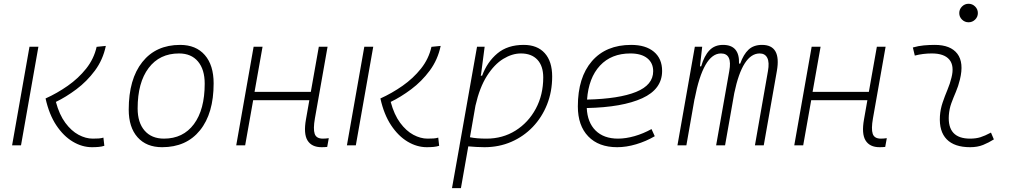

<svg xmlns="http://www.w3.org/2000/svg" viewBox="-20 -763 5313 1008"><path d="M462.9 9.8Q411.1 9.8 362.3 -19.3Q313.5 -48.3 275.6 -105.2Q237.8 -162.1 219.2 -246.1Q279.8 -273.4 335.7 -312.5Q391.6 -351.6 432.4 -402.8Q473.1 -454.1 487.3 -517.1L535.6 -522Q520.5 -449.2 478.3 -392.3Q436 -335.4 381.1 -294.4Q326.2 -253.4 273.4 -228Q291.5 -160.6 323 -118.2Q354.5 -75.7 392.3 -55.4Q430.2 -35.2 466.8 -35.2Q484.4 -35.2 498.3 -36.1Q512.2 -37.1 522.9 -40.5L527.8 2.4Q514.6 6.8 498 8.3Q481.4 9.8 462.9 9.8ZM43.5 0 134.8 -517.6H181.6L90.3 0Z M831.1 9.8Q748.5 9.8 702.1 -42.5Q655.8 -94.7 655.8 -187.5Q655.8 -347.7 727.3 -437.5Q798.8 -527.3 925.8 -527.3Q1008.8 -527.3 1055.2 -474.1Q1101.6 -420.9 1101.6 -325.2Q1101.6 -167.5 1030 -78.9Q958.5 9.8 831.1 9.8ZM840.8 -35.2Q941.4 -35.2 998 -111.3Q1054.7 -187.5 1054.7 -323.7Q1054.7 -398.4 1019.3 -440.4Q983.9 -482.4 919.9 -482.4Q817.9 -482.4 760.3 -406Q702.6 -329.6 702.6 -193.8Q702.6 -119.1 739.3 -77.1Q775.9 -35.2 840.8 -35.2Z M1220.2 0 1311.5 -517.6H1358.4L1316.4 -280.8H1611.8L1653.8 -517.6H1699.7L1633.3 -141.6Q1623.5 -85.9 1632.1 -60.5Q1640.6 -35.2 1674.8 -35.2Q1689 -35.2 1706.1 -37.6L1697.8 8.3Q1684.1 9.8 1668.5 9.8Q1616.2 9.8 1594.5 -25.6Q1572.8 -61 1586.4 -136.7L1604 -236.8H1309.1L1267.1 0Z M2220.7 9.8Q2168.9 9.8 2120.1 -19.3Q2071.3 -48.3 2033.4 -105.2Q1995.6 -162.1 1977.1 -246.1Q2037.6 -273.4 2093.5 -312.5Q2149.4 -351.6 2190.2 -402.8Q2231 -454.1 2245.1 -517.1L2293.5 -522Q2278.3 -449.2 2236.1 -392.3Q2193.8 -335.4 2138.9 -294.4Q2084 -253.4 2031.2 -228Q2049.3 -160.6 2080.8 -118.2Q2112.3 -75.7 2150.1 -55.4Q2188 -35.2 2224.6 -35.2Q2242.2 -35.2 2256.1 -36.1Q2270 -37.1 2280.8 -40.5L2285.6 2.4Q2272.5 6.8 2255.9 8.3Q2239.3 9.8 2220.7 9.8ZM1801.3 0 1892.6 -517.6H1939.5L1848.1 0Z M2399.9 224.6H2353L2393.1 -0.5Q2392.6 -0.5 2392.1 -0.5L2393.1 -1.5L2484.4 -517.6H2524.4L2505.9 -375.5L2503.9 -365.7H2511.2Q2537.6 -437.5 2591.1 -482.4Q2644.5 -527.3 2729.5 -527.3Q2800.8 -527.3 2839.8 -484.1Q2878.9 -440.9 2878.9 -361.3Q2878.9 -282.2 2852.1 -214.6Q2825.2 -147 2777.1 -96.7Q2729 -46.4 2664.3 -18.3Q2599.6 9.8 2523.4 9.8Q2502 9.8 2481 8.5Q2460 7.3 2438.5 5.4ZM2447.3 -42.5Q2481.4 -35.2 2534.2 -35.2Q2619.1 -35.2 2686.5 -77.4Q2753.9 -119.6 2793 -192.4Q2832 -265.1 2832 -356.4Q2832 -416.5 2801.3 -449.5Q2770.5 -482.4 2714.8 -482.4Q2668.9 -482.4 2622.1 -453.9Q2575.2 -425.3 2536.6 -364.7Q2498 -304.2 2476.1 -208Z M3224.6 -35.2Q3265.1 -35.2 3311.3 -48.3Q3357.4 -61.5 3400.4 -85.4L3417.5 -47.9Q3371.6 -21 3319.8 -5.6Q3268.1 9.8 3220.2 9.8Q3123 9.8 3068.4 -46.9Q3013.7 -103.5 3013.7 -204.6Q3013.7 -356.4 3087.6 -441.9Q3161.6 -527.3 3293.5 -527.3Q3370.1 -527.3 3413.1 -491.2Q3456.1 -455.1 3456.1 -390.6Q3456.1 -294.9 3351.8 -247.3Q3247.6 -199.7 3060.5 -195.8Q3064 -120.1 3106.9 -77.6Q3149.9 -35.2 3224.6 -35.2ZM3062 -240.2Q3230 -244.1 3319.6 -280.5Q3409.2 -316.9 3409.2 -389.2Q3409.2 -432.6 3377.9 -457.5Q3346.7 -482.4 3289.6 -482.4Q3189.5 -482.4 3129.9 -418.5Q3070.3 -354.5 3062 -240.2Z M3666.5 -517.6 3654.8 -414.6H3661.1Q3677.2 -470.2 3704.6 -498.8Q3731.9 -527.3 3775.9 -527.3Q3863.3 -527.3 3859.9 -429.2H3866.2Q3883.3 -477.5 3909.9 -502.4Q3936.5 -527.3 3980.5 -527.3Q4082.5 -527.3 4058.6 -390.6L3989.7 0H3943.4L4011.7 -389.6Q4020 -435.5 4008.3 -459Q3996.6 -482.4 3968.3 -482.4Q3878.4 -482.4 3835 -274.4L3786.6 0H3739.7L3808.6 -389.6Q3825.7 -482.4 3765.1 -482.4Q3672.4 -482.4 3626.5 -242.7V-244.6L3583.5 0H3536.6L3627.9 -517.6Z M4149.9 0 4241.2 -517.6H4288.1L4246.1 -280.8H4541.5L4583.5 -517.6H4629.4L4563 -141.6Q4553.2 -85.9 4561.8 -60.5Q4570.3 -35.2 4604.5 -35.2Q4618.7 -35.2 4635.7 -37.6L4627.4 8.3Q4613.8 9.8 4598.1 9.8Q4545.9 9.8 4524.2 -25.6Q4502.4 -61 4516.1 -136.7L4533.7 -236.8H4238.8L4196.8 0Z M5182.6 -66.9 5197.8 -31.2Q5170.9 -14.2 5141.4 -2.2Q5111.8 9.8 5073.2 9.8Q4990.7 9.8 4950.2 -31.7Q4909.7 -73.2 4914.6 -153.3Q4917 -189.9 4928.7 -224.4Q4940.4 -258.8 4954.1 -291.5Q4967.8 -324.2 4975.1 -355Q4991.2 -417.5 4964.1 -450Q4937 -482.4 4872.1 -482.4Q4825.7 -482.4 4782.7 -471.2L4772.5 -513.7Q4801.3 -522 4830.1 -524.7Q4858.9 -527.3 4887.7 -527.3Q4970.7 -527.3 5006.1 -480.7Q5041.5 -434.1 5019.5 -345.2Q5011.2 -310.5 4998.3 -280.5Q4985.4 -250.5 4974.6 -221.2Q4963.9 -191.9 4961.4 -157.7Q4953.1 -35.2 5072.8 -35.2Q5103.5 -35.2 5127 -42.5Q5150.4 -49.8 5182.6 -66.9ZM5064.9 -646Q5044.9 -646 5030.5 -660.2Q5016.1 -674.3 5016.1 -694.3Q5016.1 -714.4 5030.5 -728.8Q5044.9 -743.2 5064.9 -743.2Q5085 -743.2 5099.4 -728.8Q5113.8 -714.4 5113.8 -694.3Q5113.8 -674.3 5099.4 -660.2Q5085 -646 5064.9 -646Z"/></svg>

Font: Cascadia Code ExtraLight
Style: Italic
Weight: 200
Italic angle: -10°
Monospace: yes
Designer: Aaron Bell
Foundry: Saja Typeworks
Version: Version 2404.023; ttfautohint (v1.8.4)